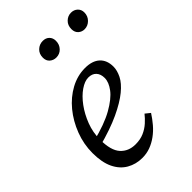

<svg xmlns="http://www.w3.org/2000/svg" viewBox="-219 -825 932 932"><g transform="rotate(-45 247.0 -359.0)"><path d="M194 13Q150 13 114.5 -7.5Q79 -28 59 -69.5Q39 -111 39 -175Q39 -236 61 -293.5Q83 -351 120 -396Q157 -441 205 -467Q253 -493 305 -493Q355 -493 381.5 -468.5Q408 -444 408 -400Q408 -374 393.5 -344.5Q379 -315 342.5 -285Q306 -255 244 -226Q182 -197 88 -172L85 -211Q179 -234 234.5 -265.5Q290 -297 314.5 -329.5Q339 -362 339 -391Q339 -418 324.5 -433.5Q310 -449 284 -449Q259 -449 229 -428.5Q199 -408 172.5 -372Q146 -336 128.5 -290.5Q111 -245 111 -195Q111 -121 140 -89Q169 -57 217 -57Q250 -57 275 -68Q300 -79 319.5 -96.5Q339 -114 353 -132L378 -112Q362 -87 342.5 -64Q323 -41 299 -23.5Q275 -6 249 3.5Q223 13 194 13ZM243 -627Q224 -627 210 -639Q196 -651 196 -673Q196 -699 213 -715Q230 -731 253 -731Q274 -731 286.5 -718.5Q299 -706 299 -686Q299 -661 283 -644Q267 -627 243 -627ZM437 -627Q419 -627 405.5 -639Q392 -651 392 -673Q392 -699 408.5 -715Q425 -731 447 -731Q467 -731 480.5 -718.5Q494 -706 494 -686Q494 -661 477 -644Q460 -627 437 -627Z"/></g></svg>

Font: Source Serif 4 18pt
Style: Italic
Weight: 400
Italic angle: -12°
Designer: Frank Grießhammer
Foundry: Adobe Systems Incorporated
Version: Version 4.004;hotconv 1.0.116;makeotfexe 2.5.65601